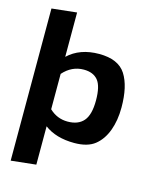

<svg xmlns="http://www.w3.org/2000/svg" viewBox="-140 -856 967 1175"><g transform="rotate(15 344.0 -268.5)"><path d="M42 222V-742L200 -759V-478Q275 -549 397 -549Q519 -549 566 -475.5Q613 -402 613 -267Q613 -185 589 -120.5Q565 -56 519 -19.5Q473 17 389 17Q273 17 200 -38V205ZM200 -146Q249 -99 316 -99Q383 -99 417 -138.5Q451 -178 451 -268.5Q451 -359 421 -395.5Q391 -432 331 -432Q255 -432 200 -370Z"/></g></svg>

Font: Fix15 Mono
Style: Bold
Weight: 700
Designer: Carrois Corporate & Edenspiekermann AG
Foundry: Carrois Corporate GbR & Edenspiekermann AG
Version: Version 3.206